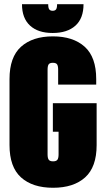

<svg xmlns="http://www.w3.org/2000/svg" viewBox="-20 -880 497 908"><path d="M257 -257H230V-392H437V-194Q437 -90 382.5 -41Q328 8 231 8Q134 8 79.5 -41Q25 -90 25 -194V-506Q25 -610 79.5 -659Q134 -708 230 -708Q326 -708 380.5 -659Q435 -610 435 -506V-480H255V-550Q255 -568 250 -575.5Q245 -583 230 -583Q215 -583 210 -575.5Q205 -568 205 -550V-150Q205 -132 210.5 -124.5Q216 -117 231 -117Q246 -117 251.5 -124.5Q257 -132 257 -150ZM229 -724Q298 -724 336.5 -758.5Q375 -793 375 -860H250Q250 -842 245 -835.5Q240 -829 229 -829Q218 -829 213 -835.5Q208 -842 208 -860H84Q84 -794 122 -759Q160 -724 229 -724Z"/></svg>

Font: FFF_AZADLIQ Black
Style: Regular
Weight: 900
Designer: bBox Type GmbH
Foundry: bBox Type GmbH
Version: Version 1.001